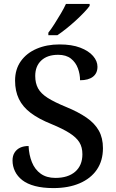

<svg xmlns="http://www.w3.org/2000/svg" viewBox="-20 -951 594 981"><path d="M253 10Q199 10 159 -0.5Q119 -11 94 -30.5Q69 -50 56.5 -76Q44 -102 44 -131Q44 -155 54.5 -171.5Q65 -188 83 -196.5Q101 -205 126 -205Q128 -160 143 -122.5Q158 -85 188 -63.5Q218 -42 263 -42Q328 -42 364.5 -74Q401 -106 401 -163Q401 -199 385.5 -224Q370 -249 335.5 -271Q301 -293 243 -317Q178 -343 137 -374Q96 -405 76.5 -445.5Q57 -486 57 -539Q57 -597 86.5 -638.5Q116 -680 167.5 -702Q219 -724 284 -724Q347 -724 390 -707.5Q433 -691 455.5 -665Q478 -639 478 -610Q478 -577 455 -559Q432 -541 389 -541Q389 -572 378 -602Q367 -632 342.5 -651.5Q318 -671 277 -671Q222 -671 191 -642Q160 -613 160 -563Q160 -526 174.5 -499.5Q189 -473 223.5 -451Q258 -429 319 -404Q380 -379 422 -350Q464 -321 485 -283.5Q506 -246 506 -194Q506 -130 475 -84.5Q444 -39 387 -14.5Q330 10 253 10ZM227 -784Q242 -803 258.5 -829Q275 -855 291 -882Q307 -909 317 -931H438V-921Q429 -908 410 -888Q391 -868 367 -846Q343 -824 318.5 -804.5Q294 -785 273 -771H227Z"/></svg>

Font: Noto Serif Hebrew Medium
Style: Regular
Weight: 500
Version: Version 2.003